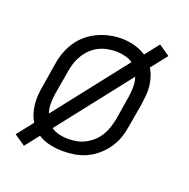

<svg xmlns="http://www.w3.org/2000/svg" viewBox="-113 -684 826 837"><g transform="rotate(20 300.0 -265.0)"><path d="M84 44 33 9 92 -66Q81 -83 75 -102.5Q69 -122 67 -143Q65 -164 66.5 -185.5Q68 -207 72 -228L90 -338Q94 -365 103.5 -391.5Q113 -418 129 -442.5Q145 -467 167.5 -486Q190 -505 216 -517Q242 -529 269.5 -535Q297 -541 324 -541Q356 -541 385.5 -533Q415 -525 440 -509L491 -574L542 -539L483 -464Q494 -447 500 -427.5Q506 -408 508.5 -387Q511 -366 509 -344.5Q507 -323 504 -302L485 -192Q481 -165 472 -138.5Q463 -112 446.5 -88Q430 -64 407.5 -44.5Q385 -25 359 -13Q333 -1 305.5 3.5Q278 8 251 8Q220 8 190 1.5Q160 -5 135 -21ZM138 -125 400 -459Q384 -470 363 -475Q342 -480 321 -480Q301 -480 281 -476Q261 -472 242 -462.5Q223 -453 207.5 -438Q192 -423 181 -405Q170 -387 163.5 -367.5Q157 -348 154 -328L135 -218Q131 -195 131 -171Q131 -147 138 -125ZM252 -50Q273 -50 293 -53.5Q313 -57 332 -67Q351 -77 367 -91.5Q383 -106 394 -124Q405 -142 411.5 -162Q418 -182 422 -202L440 -312Q444 -335 444 -359Q444 -383 437 -405L175 -71Q191 -60 211 -55Q231 -50 252 -50Z"/></g></svg>

Font: Iosevka Slab LtExObl
Style: Regular
Weight: 300
Width: 7
Italic angle: -9°
Monospace: yes
Designer: Belleve Invis
Foundry: Belleve Invis
Version: Version 11.1.0; ttfautohint (v1.8.3)